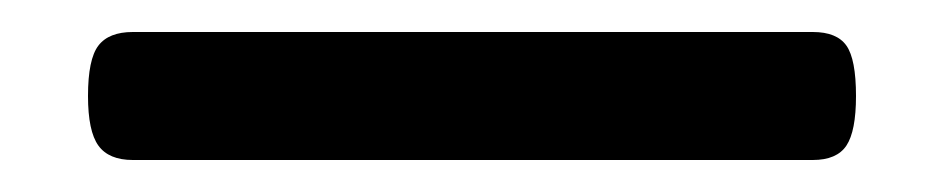

<svg xmlns="http://www.w3.org/2000/svg" viewBox="-20 36 590 120"><path d="M63 136Q48 136 41.5 127Q35 118 35 96Q35 73 41.5 64.5Q48 56 63 56H488Q503 56 509 64.5Q515 73 515 96Q515 118 509 127Q503 136 488 136Z"/></svg>

Font: Playwrite HU
Style: Regular
Weight: 400
Designer: Veronika Burian, José Scaglione
Foundry: TypeTogether
Version: Version 1.002